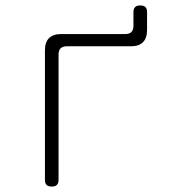

<svg xmlns="http://www.w3.org/2000/svg" viewBox="-20 -675 640 705"><path d="M170 10Q157 10 151 4Q145 -2 145 -15V-490Q145 -520 160 -535Q175 -550 205 -550H440Q455 -550 462.5 -557.5Q470 -565 470 -580V-630Q470 -643 476 -649Q482 -655 495 -655Q508 -655 514 -649Q520 -643 520 -630V-565Q520 -535 505 -520Q490 -505 460 -505H225Q210 -505 202.5 -497.5Q195 -490 195 -475V-15Q195 -2 189 4Q183 10 170 10Z"/></svg>

Font: Maple Mono Thin
Style: Regular
Weight: 250
Monospace: yes
Designer: subframe7536
Version: Version 7.000